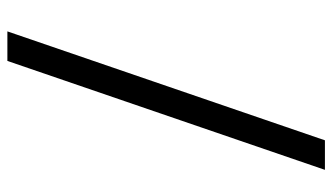

<svg xmlns="http://www.w3.org/2000/svg" viewBox="-210 -580 900 520"><g transform="rotate(-90 240.0 -320.0)"><path d="M40 110 335 -750H415L120 110Z"/></g></svg>

Font: Geist
Style: Regular
Weight: 400
Designer: Basement.studio, Andrés Briganti, Mateo Zaragoza
Foundry: Basement.studio, Vercel, Andrés Briganti, Guido Ferreyra, Mateo Zaragoza
Version: Version 1.401